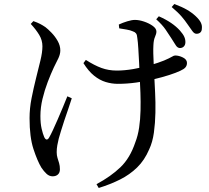

<svg xmlns="http://www.w3.org/2000/svg" viewBox="-20 -855 1040 955"><path d="M874 -616Q862 -617 853.5 -631Q845 -645 832 -665Q820 -684 803.5 -708Q787 -732 757 -759L770 -774Q806 -758 831.5 -740.5Q857 -723 875 -703Q891 -685 897 -671Q903 -657 902 -642Q901 -630 893.5 -623Q886 -616 874 -616ZM460 61Q531 23 579 -23Q627 -69 653 -147Q666 -180 672 -220.5Q678 -261 679 -305.5Q680 -350 678.5 -393Q677 -436 675 -472Q674 -504 672 -541.5Q670 -579 668 -613Q666 -647 663 -666Q662 -682 656.5 -689Q651 -696 641 -699Q628 -705 609.5 -708Q591 -711 573 -714L571 -733Q590 -742 613 -749Q636 -756 651 -756Q672 -756 697 -747.5Q722 -739 740 -726Q758 -713 758 -698Q758 -687 751 -671.5Q744 -656 743 -629Q742 -613 742.5 -588.5Q743 -564 744.5 -536.5Q746 -509 747 -484Q749 -444 751.5 -395Q754 -346 753 -294.5Q752 -243 745.5 -195.5Q739 -148 722 -112Q699 -58 662 -22Q625 14 577 38Q529 62 471 80ZM242 22Q225 22 211.5 9.5Q198 -3 186 -21Q166 -54 146.5 -113.5Q127 -173 127 -267Q127 -316 137 -366.5Q147 -417 159 -465Q171 -513 181 -554Q191 -595 191 -625Q191 -655 175 -681.5Q159 -708 133 -736L146 -750Q166 -743 179.5 -736Q193 -729 206 -720Q218 -711 236 -692.5Q254 -674 267 -651Q280 -628 280 -604Q280 -586 270.5 -565.5Q261 -545 248 -520Q233 -488 217.5 -447.5Q202 -407 191.5 -363.5Q181 -320 181 -278Q181 -241 187 -215Q193 -189 200 -173Q206 -161 212.5 -161Q219 -161 225 -172Q232 -184 243 -207.5Q254 -231 267 -261Q280 -291 292.5 -321Q305 -351 315 -376L337 -366Q329 -340 319 -311.5Q309 -283 299.5 -254.5Q290 -226 283 -202.5Q276 -179 272 -165Q268 -149 265 -132Q262 -115 262 -98Q262 -82 266 -69.5Q270 -57 274 -43.5Q278 -30 278 -13Q278 4 268 13Q258 22 242 22ZM566 -438Q536 -438 506 -447Q476 -456 448 -478.5Q420 -501 395 -541L407 -557Q449 -530 484.5 -517Q520 -504 561 -504Q599 -504 643 -511.5Q687 -519 728 -531Q769 -543 796 -554Q824 -566 834.5 -572.5Q845 -579 851 -579Q870 -579 890 -569Q910 -559 910 -542Q910 -529 902.5 -520Q895 -511 877 -503Q856 -493 822 -482Q788 -471 746 -461Q704 -451 658 -444.5Q612 -438 566 -438ZM957 -687Q946 -687 936 -701.5Q926 -716 913 -734Q901 -752 883.5 -772.5Q866 -793 834 -820L847 -835Q885 -821 910 -806.5Q935 -792 954 -774Q972 -757 979 -742.5Q986 -728 984 -713Q984 -701 977 -694Q970 -687 957 -687Z"/></svg>

Font: Noto Serif SC ExtraLight Medium
Style: Regular
Weight: 500
Version: Version 2.002-H1;hotconv 1.1.0;makeotfexe 2.6.0